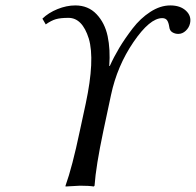

<svg xmlns="http://www.w3.org/2000/svg" viewBox="-20 -678 715 701"><path d="M271.5 -200.2 293 -299.8Q327.1 -460 304.2 -537.1Q280.3 -613.3 229.5 -612.8Q200.7 -612.8 183.8 -607.9Q167 -603 147 -588.9L134.8 -609.9Q156.7 -631.3 189.9 -644.8Q223.1 -658.2 254.9 -658.2Q302.2 -658.2 332.5 -626.2Q362.8 -594.2 373 -545.9Q383.3 -497.6 378.9 -437H380.9Q395.5 -469.7 415.5 -503.2Q435.5 -536.6 464.1 -574Q492.7 -611.3 529.1 -634.8Q565.4 -658.2 601.8 -658.2Q638.2 -658.2 658.9 -638.9Q679.7 -619.6 673.8 -592.8Q670.4 -577.1 658.2 -565.7Q646 -554.2 630.9 -554.2Q619.1 -554.2 609.4 -560.1Q599.6 -565.9 598.1 -579.1Q595.7 -595.7 590.1 -603.8Q584.5 -611.8 572.3 -611.8Q526.9 -611.8 467.3 -524.4Q407.7 -437 385.3 -331.1L357.4 -200.2Q330.1 -70.8 325.2 0L322.3 2.9Q305.7 0 272 0L219.2 2.9V0Q243.7 -67.9 271.5 -200.2Z"/></svg>

Font: Linux Biolinum O
Style: Italic
Weight: 400
Italic angle: -12°
Designer: Philipp H. Poll
Foundry: Philipp H. Poll
Version: Version 1.1.3